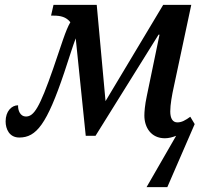

<svg xmlns="http://www.w3.org/2000/svg" viewBox="-20 -556 838 786"><path d="M701 0 580 210H665L777 -48L759 -78C738 -63 724 -55 706 -55C687 -55 677 -71 677 -100C677 -128 684 -167 692 -203L763 -536H648L412 -142L376 -536H199L189 -492H200C227 -492 251 -487 268 -465C248 -431 232 -374 198 -276C142 -115 119 -79 86 -79C63 -79 53 -104 54 -125C27 -125 3 -100 3 -59C3 -28 18 7 59 7C129 7 172 -48 243 -259C266 -328 279 -371 290 -399L331 0H371L629 -414H633L581 -163C573 -126 571 -97 571 -83C571 -35 598 10 655 10C670 10 686 6 701 0Z"/></svg>

Font: Noto Serif Condensed Medium
Style: Italic
Weight: 500
Width: 3
Italic angle: -12°
Designer: Monotype Design Team
Foundry: Monotype Imaging Inc.
Version: Version 2.013